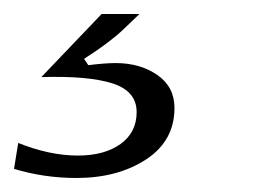

<svg xmlns="http://www.w3.org/2000/svg" viewBox="-99 -34 370 274"><path d="M-79 207 -73 170Q-28 188 12 188Q50 188 73 171.5Q96 155 96 126Q96 96 61.5 85Q27 74 -40 76L46 -14H100Q97 -11 77 8Q57 27 21 50L27 59Q51 56 66 56Q101 56 125.5 73Q150 90 150 120Q150 167 109.5 193.5Q69 220 10 220Q-36 220 -79 207Z"/></svg>

Font: Open Sauce Sans
Style: Italic
Weight: 400
Italic angle: -10°
Designer: Alfredo Marco Pradil
Foundry: Creative Sauce Fz LLC
Version: Version 1.477